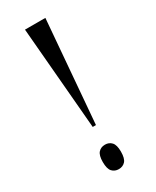

<svg xmlns="http://www.w3.org/2000/svg" viewBox="-188 -766 668 824"><g transform="rotate(-30 146.0 -354.0)"><path d="M135 -207 92 -714H193L151 -207ZM142 6Q122 6 109.5 -7.5Q97 -21 97 -55Q97 -88 109.5 -101.5Q122 -115 142 -115Q162 -115 174.5 -101.5Q187 -88 187 -55Q187 -21 174.5 -7.5Q162 6 142 6Z"/></g></svg>

Font: Noto Serif Display Condensed
Style: Regular
Weight: 400
Width: 3
Designer: Monotype Design Team
Foundry: Monotype Imaging Inc.
Version: Version 2.009